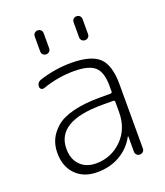

<svg xmlns="http://www.w3.org/2000/svg" viewBox="-137 -825 796 928"><g transform="rotate(-20 261.0 -361.5)"><path d="M336 -288Q101 -288 101 -147Q101 -94 131.5 -63Q162 -32 213 -32Q291 -32 346 -86.5Q401 -141 401 -227V-279Q401 -288 392 -288ZM204 10Q135 10 94 -31.5Q53 -73 53 -143Q53 -180 66.5 -210.5Q80 -241 110.5 -268Q141 -295 198.5 -310Q256 -325 336 -325H392Q401 -325 401 -334V-363Q401 -432 370.5 -460Q340 -488 263 -488Q181 -488 101 -460Q93 -457 86 -461.5Q79 -466 79 -474Q79 -497 101 -504Q181 -530 263 -530Q366 -530 407.5 -490.5Q449 -451 449 -353V-23Q449 -13 442.5 -6.5Q436 0 426 0Q416 0 409.5 -6.5Q403 -13 403 -23V-101Q403 -102 402 -102Q400 -102 400 -101Q372 -49 321 -19.5Q270 10 204 10ZM343 -710Q343 -720 349.5 -726.5Q356 -733 366 -733Q376 -733 382.5 -726.5Q389 -720 389 -710V-633Q389 -623 382.5 -616.5Q376 -610 366 -610Q356 -610 349.5 -616.5Q343 -623 343 -633ZM143 -710Q143 -720 149.5 -726.5Q156 -733 166 -733Q176 -733 182.5 -726.5Q189 -720 189 -710V-633Q189 -623 182.5 -616.5Q176 -610 166 -610Q156 -610 149.5 -616.5Q143 -623 143 -633Z"/></g></svg>

Font: Rounded Mplus 1c Light
Style: Regular
Weight: 300
Version: Version 1.059.20150529